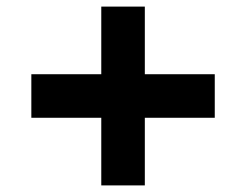

<svg xmlns="http://www.w3.org/2000/svg" viewBox="-20 -562 745 582"><path d="M287 0V-205H75V-337H287V-542H419V-337H631V-205H419V0Z"/></svg>

Font: Archivo SemiExpanded Black
Style: Regular
Weight: 900
Width: 6
Designer: Hector Gatti
Foundry: Omnibus-Type
Version: Version 2.001